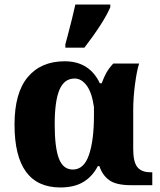

<svg xmlns="http://www.w3.org/2000/svg" viewBox="-20 -816 704 846"><path d="M44 -267Q44 -407 102.5 -476.5Q161 -546 265 -546Q374 -546 420 -449H428Q438 -476 448.5 -495Q459 -514 479 -536H593Q583 -506 575 -445.5Q567 -385 567 -332V-159Q567 -103 585 -80Q603 -57 643 -57H651V0H558Q492 0 461.5 -22Q431 -44 418 -84H411Q387 -38 347 -14Q307 10 246 10Q44 10 44 -267ZM394 -307V-344Q385 -408 362 -439Q339 -470 309 -470Q263 -470 242 -420.5Q221 -371 221 -268Q221 -166 239.5 -117.5Q258 -69 301 -69Q350 -69 372 -133.5Q394 -198 394 -307ZM268 -621 278 -658Q299 -737 312 -796H466V-784Q437 -717 352 -606H268Z"/></svg>

Font: Noto Serif ExtraBold
Style: Regular
Weight: 800
Designer: Monotype Design Team
Foundry: Monotype Imaging Inc.
Version: Version 1.001